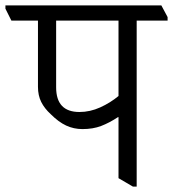

<svg xmlns="http://www.w3.org/2000/svg" viewBox="-47 -660 638 708"><path d="M571 -597V-584H457V28H443L390 -3V-228H388Q356 -207 326 -195.5Q296 -184 257 -184Q225 -184 197 -197Q169 -210 140 -239Q117 -260 105 -284Q93 -308 93 -340V-584H-5L-27 -628V-640H548ZM390 -306V-584H160V-338Q160 -247 246 -247Q285 -247 322.5 -264Q360 -281 390 -306Z"/></svg>

Font: Martel Light
Style: Regular
Weight: 300
Designer: Dan Reynolds
Foundry: Dan Reynolds
Version: Version 1.001; ttfautohint (v1.1) -l 5 -r 5 -G 72 -x 0 -D la